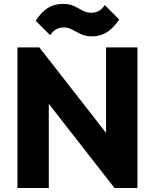

<svg xmlns="http://www.w3.org/2000/svg" viewBox="-20 -944 778 964"><path d="M67.5 0V-706H177.5L225 -565V0ZM555 0 139 -533 177.5 -706 593.5 -173ZM555 0 512.5 -140.5V-706H670V0ZM442 -761.5Q410 -761.5 386.5 -772.8Q363 -784 343.2 -795Q323.5 -806 301 -806Q277.5 -806 261.5 -796.5Q245.5 -787 231.5 -767.5L159 -840Q187.5 -883 220 -903.8Q252.5 -924.5 295.5 -924.5Q328 -924.5 351.2 -913.5Q374.5 -902.5 394.5 -891.2Q414.5 -880 436.5 -880Q461 -880 477 -889.5Q493 -899 506 -918.5L578.5 -846Q550 -803.5 517.5 -782.5Q485 -761.5 442 -761.5Z"/></svg>

Font: Outfit Thin
Style: Regular
Weight: 100
Designer: Rodrigo Fuenzalida
Foundry: fragTYPE
Version: Version 1.000